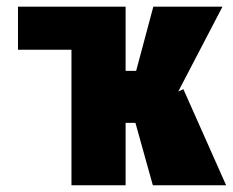

<svg xmlns="http://www.w3.org/2000/svg" viewBox="-20 -548 689 568"><path d="M282.7 -528.3V-400.9H33.2V-528.3ZM351.6 -528.3V0H191.4V-528.3ZM638.2 -528.3 459 -184.6H331.1L313 -338.4H382.8L433.6 -528.3ZM432.1 0 372.1 -215.3 522.5 -284.2 648.9 0Z"/></svg>

Font: Roboto Condensed Black
Style: Regular
Weight: 900
Designer: Christian Robertson
Foundry: Google
Version: Version 3.008; 2023